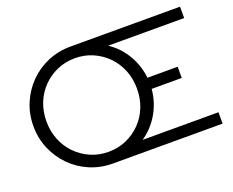

<svg xmlns="http://www.w3.org/2000/svg" viewBox="-113 -890 1310 1080"><g transform="rotate(-20 542.5 -350.0)"><path d="M394 0Q320.9 0 257.5 -27Q194 -54 146.5 -102Q99 -150 72 -213.5Q45 -277.1 45 -349.5Q45 -423 72 -486.5Q99 -550 146.5 -598Q194 -646 257.5 -673Q320.9 -700 394 -700H1050V-632H595Q656 -592 694.5 -527.5Q733 -463 741 -387H922V-320H742Q735 -242 696.5 -176Q658 -110 596 -68H1050V0ZM394.2 -70Q451.5 -70 500.5 -91.4Q549.6 -112.9 586.9 -150.7Q624.1 -188.6 644.6 -239.6Q665 -290.7 665 -350Q665 -409.3 644.6 -460.4Q624.1 -511.4 586.9 -549.3Q549.6 -587.1 500.5 -608.6Q451.5 -630 394.2 -630Q337 -630 287.8 -608.6Q238.6 -587.1 201.3 -549.3Q164 -511.4 143.5 -460.4Q123 -409.3 123 -350Q123 -290.7 143.5 -239.6Q164 -188.6 201.3 -150.7Q238.6 -112.9 287.8 -91.4Q337 -70 394.2 -70Z"/></g></svg>

Font: Red Hat Display
Style: Regular
Weight: 300
Designer: Pentagram, MCKL
Foundry: Pentagram, MCKL
Version: Version 1.023